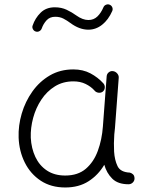

<svg xmlns="http://www.w3.org/2000/svg" viewBox="-20 -831 679 871"><path d="M275.9 -34.7Q333.5 -34.7 369.4 -65.4Q405.3 -96.2 423.8 -146.7Q442.4 -197.3 446.8 -257.3L463.9 -484.9Q464.8 -496.1 473.4 -502.9Q481.9 -509.8 492.7 -508.3Q503.9 -506.8 511.7 -497.8Q519.5 -488.8 518.6 -478L501.5 -250Q500.5 -235.4 498.5 -221.2Q497.1 -201.7 496.8 -181.4Q496.6 -161.1 497.6 -143.1Q500 -105 513.2 -77.4Q526.4 -49.8 569.3 -47.9Q577.1 -45.9 583.5 -40Q589.8 -34.2 590.3 -22Q590.3 -10.7 582.3 -2.9Q574.2 4.9 563 4.9Q515.1 4.9 489.5 -20.3Q463.9 -45.4 453.1 -83.5Q425.8 -37.1 381.8 -8.8Q337.9 19.5 275.9 19.5Q211.4 19.5 164.8 -11.2Q118.2 -42 92.5 -93.5Q66.9 -145 64.5 -206.5Q62.5 -261.2 78.6 -315.9Q94.7 -370.6 127 -416Q159.2 -461.4 206.1 -488.8Q252.9 -516.1 312.5 -516.1Q356.4 -516.1 390.1 -498.3Q423.8 -480.5 449.2 -452.6Q456.5 -443.8 455.3 -432.6Q454.1 -421.4 445.8 -415Q437 -408.7 425.5 -410.6Q414.1 -412.6 407.2 -421.9Q392.1 -438.5 368.2 -450.2Q344.2 -461.9 313 -461.9Q265.6 -461.9 229 -439.2Q192.4 -416.5 167.5 -378.9Q142.6 -341.3 130.4 -296.1Q118.2 -251 119.6 -206.1Q122.1 -158.2 140.4 -119.1Q158.7 -80.1 192.9 -57.4Q227.1 -34.7 275.9 -34.7ZM142.1 -688Q133.8 -690.4 129.4 -698.7Q125 -707 127.9 -714.8Q139.2 -748.5 164.1 -773.2Q189 -797.9 228.5 -797.9Q258.8 -797.9 282.5 -786.6Q306.2 -775.4 325.7 -761.2Q355 -740.2 380.9 -740.2Q405.3 -740.2 421.9 -756.3Q438.5 -772.5 449.2 -797.9Q452.6 -806.2 461.2 -809.6Q469.7 -813 477.5 -809.6Q485.8 -806.2 489.3 -797.9Q492.7 -789.6 489.3 -781.2Q471.7 -741.2 443.4 -718.8Q415 -696.3 380.9 -696.3Q340.3 -696.3 299.3 -726.6Q283.7 -738.3 267.6 -746.6Q251.5 -754.9 230.5 -754.9Q205.6 -754.9 190.9 -738.5Q176.3 -722.2 169.4 -702.1Q166.5 -693.8 158.4 -689.5Q150.4 -685.1 142.1 -688Z"/></svg>

Font: Mikhak-DS2-FD Light
Style: Regular
Weight: 300
Designer: Amin Abedi
Version: Version 3.2